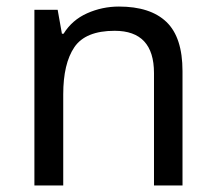

<svg xmlns="http://www.w3.org/2000/svg" viewBox="-20 -566 658 586"><path d="M343 -546Q439 -546 488 -499Q537 -452 537 -349V0H450V-343Q450 -472 330 -472Q241 -472 207 -422Q173 -372 173 -278V0H85V-536H156L169 -463H174Q200 -505 246 -525.5Q292 -546 343 -546Z"/></svg>

Font: Apis
Style: Regular
Weight: 400
Designer: Monotype Design Team
Foundry: Monotype Imaging Inc.
Version: Version 2.000; build 0001